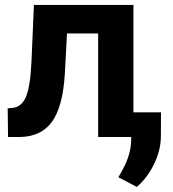

<svg xmlns="http://www.w3.org/2000/svg" viewBox="-20 -548 692 768"><path d="M513.7 -528.3V0H372.6V-414.1H248L239.3 -251Q231 -120.6 188 -61Q145 -1.5 60.1 0H12.2L10.7 -114.7L28.3 -116.2Q66.4 -119.1 84 -161.1Q101.6 -203.1 106 -304.2L115.7 -528.3ZM527.3 199.7 453.6 161.1 471.2 129.4Q503.9 69.8 504.9 10.7V-98.6H624L623.5 -1Q623 53.2 596.2 108.4Q569.3 163.6 527.3 199.7Z"/></svg>

Font: MAUL Bold
Style: Bold
Weight: 700
Designer: MAUL
Version: Version 1.0; 2020; ttfautohint (v1.8.3)